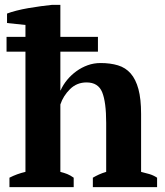

<svg xmlns="http://www.w3.org/2000/svg" viewBox="-20 -772 680 792"><path d="M7 -620H85V-669L9 -677V-716Q24 -722 47.5 -728Q71 -734 97 -738.5Q123 -743 149 -746.5Q175 -750 195 -752H229V-620H384V-559H229V-399H230Q240 -422 257 -442.5Q274 -463 295.5 -478.5Q317 -494 342 -503Q367 -512 395 -512Q435 -512 466.5 -502.5Q498 -493 519 -469Q540 -445 551 -404.5Q562 -364 562 -302V-63Q579 -59 596 -54Q613 -49 628 -39V0H363V-39Q375 -46 388 -52Q401 -58 418 -63V-265Q418 -351 401.5 -391.5Q385 -432 337 -432Q297 -432 269 -404.5Q241 -377 229 -341V-63Q245 -59 257.5 -54Q270 -49 284 -39V0H19V-39Q50 -55 85 -63V-559H7Z"/></svg>

Font: PT Serif
Style: Bold
Weight: 700
Designer: A.Korolkova, O.Umpeleva, V.Yefimov
Foundry: ParaType Ltd
Version: Version 1.000W OFL; ttfautohint (v1.6)